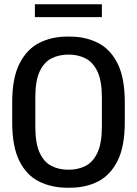

<svg xmlns="http://www.w3.org/2000/svg" viewBox="-20 -867 640 897"><path d="M294 10Q221 10 162.5 -19Q104 -48 70.5 -115Q37 -182 37 -297V-389Q37 -503 71.5 -570.5Q106 -638 164 -667Q222 -696 293 -696H307Q380 -696 438 -666.5Q496 -637 529.5 -570Q563 -503 563 -389V-297Q563 -183 529.5 -116Q496 -49 438.5 -19.5Q381 10 308 10ZM300 -74Q344 -74 379 -91.5Q414 -109 435 -153Q456 -197 456 -276V-411Q456 -490 435 -533.5Q414 -577 379 -594.5Q344 -612 300 -612Q256 -612 221 -594.5Q186 -577 165.5 -533.5Q145 -490 145 -411V-276Q145 -197 165.5 -153Q186 -109 221 -91.5Q256 -74 300 -74ZM143 -787V-847H456V-787Z"/></svg>

Font: Chivo Mono
Style: Regular
Weight: 400
Monospace: yes
Designer: Hector Gatti
Foundry: Omnibus-Type
Version: Version 1.008; ttfautohint (v1.8.4.7-5d5b)